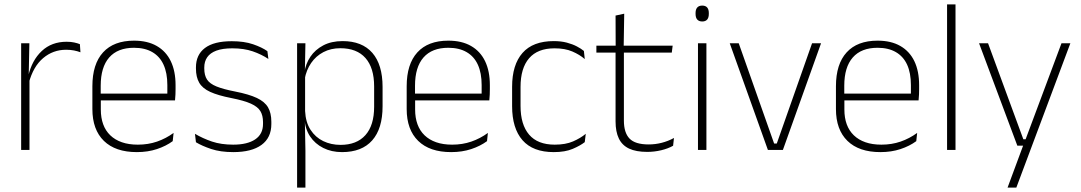

<svg xmlns="http://www.w3.org/2000/svg" viewBox="-20 -684 4934 876"><path d="M111.5 -305.5 99 -333.5 109 -337Q125.5 -409 170.5 -451.2Q215.5 -493.5 284 -493.5Q303.5 -493.5 318.5 -490.2Q333.5 -487 344.5 -482.5L347 -445.5Q334 -450.5 317.5 -453.8Q301 -457 281.5 -457Q222 -457 176.8 -418.8Q131.5 -380.5 111.5 -305.5ZM76.5 0V-486.5H114L111 -338L114.5 -334.5V0Z M604.5 10Q506.5 10 454 -41.2Q401.5 -92.5 401.5 -186.5V-290.5Q401.5 -391.5 450.2 -445Q499 -498.5 591.5 -498.5Q653 -498.5 695.2 -474.2Q737.5 -450 759.2 -404.8Q781 -359.5 781 -295.5V-278Q781 -265.5 780.5 -253Q780 -240.5 778.5 -226H743Q743.5 -246 743.5 -263.8Q743.5 -281.5 743.5 -296Q743.5 -351 726.2 -388.8Q709 -426.5 675 -446.2Q641 -466 591.5 -466Q517 -466 478.2 -421.8Q439.5 -377.5 439.5 -293V-245L440 -239V-184Q440 -146.5 450.8 -117Q461.5 -87.5 483 -66.8Q504.5 -46 536 -35Q567.5 -24 609 -24Q656 -24 696.5 -38Q737 -52 772 -77.5L768 -40Q737.5 -17.5 696 -3.8Q654.5 10 604.5 10ZM421 -226V-257H768.5V-226Z M1044.5 10Q986 10 943.5 -4.2Q901 -18.5 874 -35L869.5 -73.5Q905 -52.5 947 -38.2Q989 -24 1044 -24Q1108.5 -24 1144.2 -48Q1180 -72 1180 -118.5V-127Q1180 -157 1168 -177Q1156 -197 1125 -211Q1094 -225 1036 -236.5Q974.5 -248.5 939 -264.8Q903.5 -281 888.8 -306.8Q874 -332.5 874 -371.5V-376.5Q874 -434 915 -465Q956 -496 1037.5 -496Q1094 -496 1134.8 -482Q1175.5 -468 1200 -450.5L1204.5 -415Q1173 -436 1133 -449.8Q1093 -463.5 1040 -463.5Q995.5 -463.5 967.2 -453Q939 -442.5 925.5 -423Q912 -403.5 912 -376V-371.5Q912 -340.5 924.5 -321.2Q937 -302 967.8 -289.5Q998.5 -277 1052.5 -266.5Q1116 -254 1152 -237Q1188 -220 1203 -194Q1218 -168 1218 -128.5V-118Q1218 -55.5 1173 -22.8Q1128 10 1044.5 10Z M1540.5 10Q1492.5 10 1454.8 -9Q1417 -28 1394.5 -62Q1372 -96 1369.5 -142H1357L1372 -177.5Q1374.5 -126 1396.8 -91.8Q1419 -57.5 1454.8 -40.2Q1490.5 -23 1533.5 -23Q1607.5 -23 1647.2 -67.5Q1687 -112 1687 -197V-289.5Q1687 -374.5 1647.5 -419.2Q1608 -464 1532.5 -464Q1489.5 -464 1455.5 -446.2Q1421.5 -428.5 1399.5 -396.5Q1377.5 -364.5 1370 -322.5L1357.5 -353.5H1369Q1374.5 -393 1396.2 -425.2Q1418 -457.5 1455 -477Q1492 -496.5 1543 -496.5Q1632 -496.5 1678.8 -442.8Q1725.5 -389 1725.5 -287.5V-199Q1725.5 -97 1678.2 -43.5Q1631 10 1540.5 10ZM1335.5 172V-486.5H1373.5L1371 -360.5L1372 -346.5V-138.5L1371 -128.5L1373.5 4V172Z M2038.5 10Q1940.5 10 1888 -41.2Q1835.5 -92.5 1835.5 -186.5V-290.5Q1835.5 -391.5 1884.2 -445Q1933 -498.5 2025.5 -498.5Q2087 -498.5 2129.2 -474.2Q2171.5 -450 2193.2 -404.8Q2215 -359.5 2215 -295.5V-278Q2215 -265.5 2214.5 -253Q2214 -240.5 2212.5 -226H2177Q2177.5 -246 2177.5 -263.8Q2177.5 -281.5 2177.5 -296Q2177.5 -351 2160.2 -388.8Q2143 -426.5 2109 -446.2Q2075 -466 2025.5 -466Q1951 -466 1912.2 -421.8Q1873.5 -377.5 1873.5 -293V-245L1874 -239V-184Q1874 -146.5 1884.8 -117Q1895.5 -87.5 1917 -66.8Q1938.5 -46 1970 -35Q2001.5 -24 2043 -24Q2090 -24 2130.5 -38Q2171 -52 2206 -77.5L2202 -40Q2171.5 -17.5 2130 -3.8Q2088.5 10 2038.5 10ZM1855 -226V-257H2202.5V-226Z M2506.5 10Q2411.5 10 2364 -44.2Q2316.5 -98.5 2316.5 -199.5V-288Q2316.5 -388.5 2364 -442.5Q2411.5 -496.5 2506.5 -496.5Q2540 -496.5 2566.2 -489.5Q2592.5 -482.5 2612 -472.2Q2631.5 -462 2644 -451.5L2648 -414.5Q2625 -434.5 2591.5 -449Q2558 -463.5 2510 -463.5Q2433 -463.5 2394 -418.2Q2355 -373 2355 -287.5V-200.5Q2355 -115.5 2394 -69.8Q2433 -24 2511 -24Q2560.5 -24 2594.5 -38.8Q2628.5 -53.5 2652.5 -73.5L2648 -35.5Q2627.5 -19.5 2593 -4.8Q2558.5 10 2506.5 10Z M2933 9Q2882 9 2850.2 -6Q2818.5 -21 2803.5 -52Q2788.5 -83 2788.5 -130V-459.5H2826.5V-134Q2826.5 -78.5 2852.2 -51.8Q2878 -25 2939.5 -25Q2970 -25 2999.2 -32.5Q3028.5 -40 3055 -54.5L3051 -19Q3028 -6 2996.8 1.5Q2965.5 9 2933 9ZM2701 -444V-475.5H3049L3045 -444ZM2789 -469.5 2788.5 -613 2828 -621.5 2825.5 -469.5Z M3164.5 0V-486.5H3203V0ZM3184 -586Q3169 -586 3161.2 -594.8Q3153.5 -603.5 3153.5 -620.5V-624.5Q3153.5 -641 3161.2 -649.8Q3169 -658.5 3184 -658.5Q3199 -658.5 3206.5 -649.8Q3214 -641 3214 -624.5V-620.5Q3214 -603.5 3206.5 -594.8Q3199 -586 3184 -586Z M3524 -29 3685 -486.5H3726L3552 0H3483.5L3309.5 -486.5H3350.5L3512 -29Z M3997 10Q3899 10 3846.5 -41.2Q3794 -92.5 3794 -186.5V-290.5Q3794 -391.5 3842.8 -445Q3891.5 -498.5 3984 -498.5Q4045.5 -498.5 4087.8 -474.2Q4130 -450 4151.8 -404.8Q4173.5 -359.5 4173.5 -295.5V-278Q4173.5 -265.5 4173 -253Q4172.5 -240.5 4171 -226H4135.5Q4136 -246 4136 -263.8Q4136 -281.5 4136 -296Q4136 -351 4118.8 -388.8Q4101.5 -426.5 4067.5 -446.2Q4033.5 -466 3984 -466Q3909.5 -466 3870.8 -421.8Q3832 -377.5 3832 -293V-245L3832.5 -239V-184Q3832.5 -146.5 3843.2 -117Q3854 -87.5 3875.5 -66.8Q3897 -46 3928.5 -35Q3960 -24 4001.5 -24Q4048.5 -24 4089 -38Q4129.5 -52 4164.5 -77.5L4160.5 -40Q4130 -17.5 4088.5 -3.8Q4047 10 3997 10ZM3813.5 -226V-257H4161V-226Z M4301 0V-664H4339.5V0Z M4675.5 -48.5 4656 -39.5 4823 -486.5H4863.5L4617 172H4577L4653.5 -34.5L4668.5 -19.5H4621.5L4447 -486.5H4488L4649 -48.5Z"/></svg>

Font: Anek Bangla
Style: Extra-light
Weight: 200
Designer: Sulekha Rajkumar (Bangla), Yesha Goshar (Latin)
Foundry: Ek Type
Version: Version 1.002;March 21, 2022;FontCreator 13.0.0.2683 64-bit